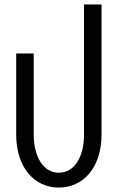

<svg xmlns="http://www.w3.org/2000/svg" viewBox="-20 -835 548 866"><path d="M245 11C355 11 438 -78 438 -229V-815H359V-228C359 -129 317 -56 245 -56C175 -56 132 -129 132 -228V-594H53V-229C53 -77 137 11 245 11Z"/></svg>

Font: Vanilla Cream Book
Style: Regular
Weight: 400
Designer: Jeremy Tribby, Jinavaṁso
Foundry: Tribby Type
Version: Version 1.422;Glyphs 3.1.2 (3151)